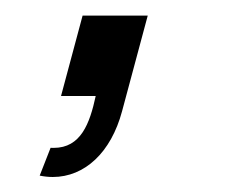

<svg xmlns="http://www.w3.org/2000/svg" viewBox="-20 -126 306 252"><path d="M32.1 104.5C38 105.7 43.7 106.3 49.3 106.3C91.1 106.3 125.7 74.2 140.2 20L173.9 -105.5H88.4L60.1 0H105.6C97.8 36.2 86.1 68.1 50.4 68.1C49.1 68.1 47.8 68.1 46.4 68Z"/></svg>

Font: Manrope
Style: RegularItalic
Weight: 400
Italic angle: -15°
Designer: Mikhail Sharanda
Foundry: Mikhail Sharanda
Version: Version 4.502;hotconv 1.0.109;makeotfexe 2.5.65596